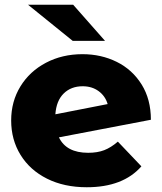

<svg xmlns="http://www.w3.org/2000/svg" viewBox="-20 -779 682 808"><path d="M476 -183 575 -79Q498 9 345 9Q250 9 178 -27Q106 -63 66.5 -127Q27 -191 27 -272Q27 -352 66 -415.5Q105 -479 173.5 -515Q242 -551 327 -551Q406 -551 471.5 -518.5Q537 -486 576 -423.5Q615 -361 615 -275L228 -201Q259 -136 351 -136Q390 -136 418.5 -147Q447 -158 476 -183ZM213 -298 433 -341Q423 -375 395 -395.5Q367 -416 328 -416Q279 -416 248 -385.5Q217 -355 213 -298ZM98 -759H288L422 -607H286Z"/></svg>

Font: Montserrat Alternates ExtraBold
Style: Regular
Weight: 800
Designer: Julieta Ulanovsky
Foundry: Julieta Ulanovsky
Version: Version 7.200